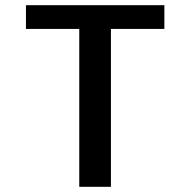

<svg xmlns="http://www.w3.org/2000/svg" viewBox="-20 -720 750 740"><path d="M613.5 -700V-608.5H407.5V0H285.5V-608.5H80V-700Z"/></svg>

Font: League Mono Medium
Style: Regular
Weight: 500
Width: 6
Designer: Tyler Finck
Foundry: The League of Moveable Type / Tyler Finck
Version: Version 2.300;RELEASE